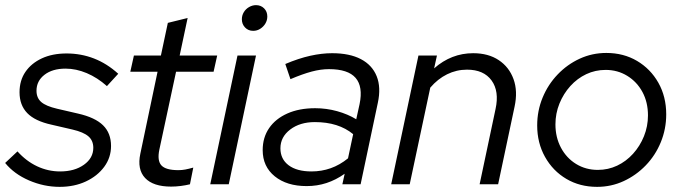

<svg xmlns="http://www.w3.org/2000/svg" viewBox="-33 -717 2652 747"><path d="M199 10Q138 10 80 -15Q22 -40 -13 -83L35 -128Q69 -90 111.5 -70Q154 -50 201 -50Q257 -50 293.5 -76Q330 -102 330 -142Q330 -170 311 -186.5Q292 -203 249 -213L167 -232Q103 -246 73 -277Q43 -308 43 -358Q43 -404 66 -437.5Q89 -471 130 -490Q171 -509 226 -509Q282 -509 332.5 -489.5Q383 -470 427 -430L383 -382Q346 -415 304.5 -432.5Q263 -450 222 -450Q171 -450 140 -426Q109 -402 109 -364Q109 -336 127.5 -320Q146 -304 189 -294L271 -275Q337 -260 368 -229.5Q399 -199 399 -149Q399 -104 372.5 -68Q346 -32 301 -11Q256 10 199 10Z M633 9Q563 9 531.5 -24.5Q500 -58 513 -119L580 -438H474L488 -501H593L620 -628L697 -647L666 -501H812L798 -438H652L587 -135Q578 -92 595 -73.5Q612 -55 661 -55Q675 -55 688 -57.5Q701 -60 719 -65L706 0Q690 4 670.5 6.5Q651 9 633 9Z M785 0 891 -501H963L857 0ZM952 -597Q933 -597 920.5 -610Q908 -623 908 -642Q908 -657 915.5 -669.5Q923 -682 936 -689.5Q949 -697 963 -697Q982 -697 994.5 -684.5Q1007 -672 1007 -653Q1007 -638 999.5 -625.5Q992 -613 979.5 -605Q967 -597 952 -597Z M1160 7Q1083 7 1036 -31Q989 -69 989 -133Q989 -182 1014 -218.5Q1039 -255 1085 -275.5Q1131 -296 1193 -296Q1237 -296 1278.5 -284.5Q1320 -273 1353 -253L1366 -312Q1380 -380 1350.5 -414Q1321 -448 1247 -448Q1215 -448 1179.5 -438.5Q1144 -429 1097 -409L1077 -468Q1129 -490 1174 -500Q1219 -510 1259 -510Q1327 -510 1371 -487Q1415 -464 1432.5 -420.5Q1450 -377 1437 -317L1370 0H1299L1308 -41Q1274 -17 1237.5 -5Q1201 7 1160 7ZM1179 -50Q1218 -50 1253.5 -62.5Q1289 -75 1321 -101L1341 -195Q1284 -242 1192 -242Q1134 -242 1096 -213Q1058 -184 1058 -140Q1058 -98 1090 -74Q1122 -50 1179 -50Z M1489 0 1595 -501H1667L1656 -451Q1723 -510 1808 -510Q1867 -510 1907.5 -483Q1948 -456 1965 -409Q1982 -362 1969 -302L1905 0H1833L1895 -293Q1910 -362 1879.5 -404Q1849 -446 1784 -446Q1743 -446 1706.5 -428Q1670 -410 1641 -376L1561 0Z M2290 10Q2223 10 2170.5 -21Q2118 -52 2087.5 -106.5Q2057 -161 2057 -229Q2057 -286 2078 -337Q2099 -388 2136.5 -427.2Q2174 -466.4 2222.5 -488.7Q2271 -511 2326 -511Q2393 -511 2445.5 -480Q2498 -449 2528.5 -395Q2559 -341 2559 -272Q2559 -215.2 2538 -163.9Q2517 -112.6 2479.5 -73.7Q2442 -34.8 2393.5 -12.4Q2345 10 2290 10ZM2293 -56Q2333 -56 2368 -72.5Q2403 -89 2429.9 -118.7Q2456.8 -148.4 2472.4 -186.9Q2488 -225.5 2488 -268Q2488 -319.1 2466.6 -358.9Q2445.2 -398.6 2407.6 -421.8Q2370 -445 2323.3 -445Q2283 -445 2248 -428.5Q2213 -412 2186.1 -382.3Q2159.2 -352.6 2143.6 -314.1Q2128 -275.5 2128 -233Q2128 -182.7 2149.5 -142.3Q2171 -102 2208.5 -79Q2246.1 -56 2293 -56Z"/></svg>

Font: Red Hat Display
Style: Italic
Weight: 300
Italic angle: -12°
Designer: Pentagram, MCKL
Foundry: Pentagram, MCKL
Version: Version 1.023